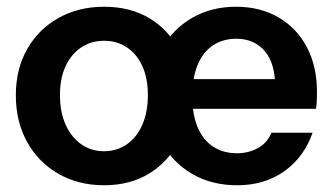

<svg xmlns="http://www.w3.org/2000/svg" viewBox="-20 -540 988 570"><path d="M289 10Q213 10 153.5 -24Q94 -58 60.5 -118.5Q27 -179 27 -257Q27 -335 60.5 -394Q94 -453 153.5 -486.5Q213 -520 289 -520Q366 -520 422.5 -486.5Q479 -453 510 -394Q541 -335 541 -257Q541 -179 509.5 -118.5Q478 -58 421.5 -24Q365 10 289 10ZM289 -91Q327 -91 356.5 -111.5Q386 -132 402.5 -169.5Q419 -207 419 -258Q419 -308 402.5 -344Q386 -380 356.5 -399.5Q327 -419 289 -419Q251 -419 221.5 -399.5Q192 -380 175 -344Q158 -308 158 -258Q158 -207 175 -169.5Q192 -132 221.5 -111.5Q251 -91 289 -91ZM684 10Q608 10 550 -24Q492 -58 459.5 -118Q427 -178 427 -256Q427 -334 459.5 -393.5Q492 -453 549.5 -486.5Q607 -520 681 -520Q752 -520 806.5 -488.5Q861 -457 891 -400Q921 -343 921 -267Q921 -253 920.5 -241Q920 -229 918 -217H503V-305H821L797 -281Q797 -353 765.5 -389Q734 -425 682 -425Q642 -425 612.5 -405.5Q583 -386 567 -348Q551 -310 551 -254Q551 -199 567 -161.5Q583 -124 613 -104.5Q643 -85 684 -85Q717 -85 745 -100Q773 -115 786 -146H908Q883 -74 824.5 -32Q766 10 684 10Z"/></svg>

Font: Instrument Sans SemiBold
Style: Regular
Weight: 600
Designer: Rodrigo Fuenzalida
Foundry: fragTYPE
Version: Version 1.000;gftools[0.9.28]